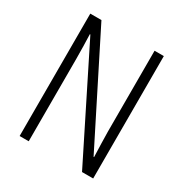

<svg xmlns="http://www.w3.org/2000/svg" viewBox="-166 -842 926 970"><g transform="rotate(30 297.0 -357.0)"><path d="M512 0H447L136 -623H133Q134 -590 135 -555Q136 -520 136 -480V0H83V-714H148L459 -96H462Q461 -132 459.5 -172Q458 -212 458 -242V-714H512Z"/></g></svg>

Font: Noto Sans Condensed Light
Style: Regular
Weight: 300
Width: 3
Designer: Monotype Design Team
Foundry: Monotype Imaging Inc.
Version: Version 2.013; ttfautohint (v1.8.4.7-5d5b)